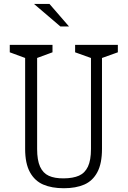

<svg xmlns="http://www.w3.org/2000/svg" viewBox="-20 -962 660 993"><path d="M110 -192V-685L121.5 -658L30.5 -691.5V-730H251.5V-691.5L160.5 -658L172 -690V-191.5Q172 -133.5 187.2 -100Q202.5 -66.5 232.5 -52.8Q262.5 -39 310 -39.5Q358 -40 388.5 -53.5Q419 -67 434.8 -100.2Q450.5 -133.5 450.5 -191.5V-690L462 -658L368.5 -691.5V-730H589.5V-691.5L496 -658L507.5 -685V-192Q507.5 -116.5 483.5 -71.5Q459.5 -26.5 416 -7.5Q372.5 11.5 310 11.5Q247.5 11.5 203.5 -7.5Q159.5 -26.5 134.8 -71.5Q110 -116.5 110 -192ZM156 -941.5H236L337 -825H292.5Z"/></svg>

Font: Monaspace Xenon Var ExtraLight
Style: Regular
Weight: 200
Designer: Riley Cran and the Lettermatic Team
Version: Version 1.200 (Monaspace Xenon Var)